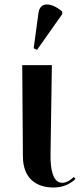

<svg xmlns="http://www.w3.org/2000/svg" viewBox="-20 -826 362 855"><path d="M145 -604 257 -763V-775C209 -815 157 -821 151 -766L130 -611ZM218 9C267 9 297 -11 316 -29L309 -38C296 -27 279 -12 257 -12C216 -12 204 -71 205 -138L211 -536H79L82 -128C83 -30 143 9 218 9Z"/></svg>

Font: Noto Serif Display SemiBold
Style: Regular
Weight: 600
Designer: Monotype Design Team
Foundry: Monotype Imaging Inc.
Version: Version 2.009